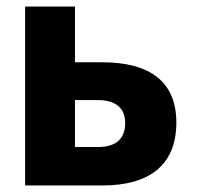

<svg xmlns="http://www.w3.org/2000/svg" viewBox="-20 -569 603 589"><path d="M57 0H294C442 0 521 -66 521 -193C521 -316 443 -378 293 -378H210V-549H57ZM210 -118V-262H279C335 -262 364 -238 364 -191C364 -143 335 -118 281 -118Z"/></svg>

Font: Noto Sans Mono SemiCondensed ExtraBold
Style: Regular
Weight: 800
Width: 4
Designer: Monotype Design Team
Foundry: Monotype Imaging Inc.
Version: Version 2.014